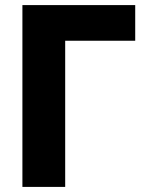

<svg xmlns="http://www.w3.org/2000/svg" viewBox="-20 -734 603 754"><path d="M68 0V-714H511V-574H236V0Z"/></svg>

Font: Noto Sans Mono SemiCondensed Black
Style: Regular
Weight: 900
Width: 4
Designer: Monotype Design Team
Foundry: Monotype Imaging Inc.
Version: Version 2.014; ttfautohint (v1.8.4.7-5d5b)